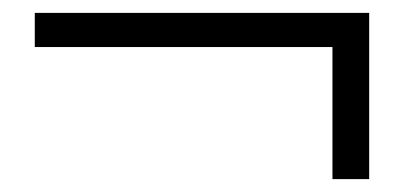

<svg xmlns="http://www.w3.org/2000/svg" viewBox="-20 -456 642 298"><path d="M553 -436V-178H496V-383H34V-436Z"/></svg>

Font: Source Han Serif JP
Style: Bold
Weight: 700
Designer: Ryoko NISHIZUKA  (kana & ideographs); Frank Grießhammer (Latin, Greek & Cyrillic); Wenlong ZHANG  (bopomofo); Sandoll Co
Foundry: Adobe Systems Incorporated
Version: Version 1.000;PS 1;hotconv 16.6.53;makeotf.lib2.5.65590